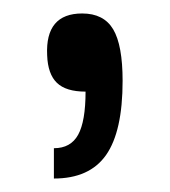

<svg xmlns="http://www.w3.org/2000/svg" viewBox="-20 -126 252 285"><path d="M102 -106Q134 -106 148 -82.5Q162 -59 162 -6Q162 69 137.5 104Q113 139 60 139V94Q85 94 96 74Q107 54 107 10Q78 10 64.5 -3Q51 -16 50 -44Q47 -106 102 -106Z"/></svg>

Font: Fivo Sans
Style: Regular
Weight: 400
Designer: Alexander Slobzheninov
Foundry: Alexander Slobzheninov
Version: 1.0